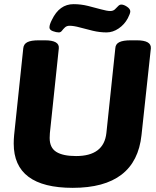

<svg xmlns="http://www.w3.org/2000/svg" viewBox="-20 -896 752 924"><path d="M330 8Q46 8 46 -205Q46 -215 46.5 -225.5Q47 -236 48 -246L92 -664Q94 -684 111.5 -693Q129 -702 166 -702H196Q267 -702 263 -663L220 -255Q220 -249 219.5 -243.5Q219 -238 219 -232Q219 -185 251 -165Q283 -145 346 -145Q480 -145 492 -256L535 -664Q536 -684 554 -693Q572 -702 609 -702H638Q709 -702 706 -663L661 -246Q634 8 330 8ZM263 -740Q251 -740 234.5 -746Q218 -752 218 -764Q218 -778 230 -801Q266 -876 334 -876Q369 -876 403.5 -867.5Q438 -859 466.5 -851Q495 -843 511 -843Q524 -843 532.5 -850.5Q541 -858 548 -866Q555 -874 564 -874Q576 -874 591.5 -863.5Q607 -853 607 -841Q607 -831 595 -808Q579 -778 551 -759Q523 -740 493 -740Q460 -740 426.5 -748Q393 -756 364 -764Q335 -772 315 -772Q301 -772 292.5 -764Q284 -756 278 -748Q272 -740 263 -740Z"/></svg>

Font: Asap ExtraBold
Style: Italic
Weight: 800
Italic angle: -6°
Designer: Pablo Cosgaya
Foundry: Omnibus-Type
Version: Version 3.001; ttfautohint (v1.8.4.7-5d5b)